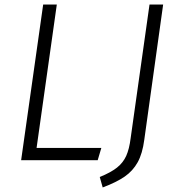

<svg xmlns="http://www.w3.org/2000/svg" viewBox="-20 -705 784 845"><path d="M141 -54H426L410 0H73L170 -685H230ZM615 -90Q607 -29 586 9Q565 47 529 72Q493 97 432 120L419 74Q468 54 495 32.5Q522 11 535.5 -19Q549 -49 555 -97L638 -685H698Z"/></svg>

Font: Fira Sans Light
Style: Italic
Weight: 300
Italic angle: -8°
Designer: bBox Type GmbH & Carrois Corporate GbR & Edenspiekermann AG
Foundry: bBox Type GmbH & Carrois Corporate GbR & Edenspiekermann AG
Version: Version 4.301